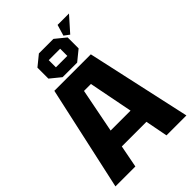

<svg xmlns="http://www.w3.org/2000/svg" viewBox="-279 -1097 1213 1213"><g transform="rotate(-45 328.0 -490.0)"><path d="M11 0 165 -700H491L645 0H467L438 -150H218L189 0ZM239 -271H417L359 -567H297ZM193 -781V-879L263 -936H393L463 -879V-781L393 -724H263ZM277 -798H379V-862H277ZM487 -880 452 -906 474 -980H576Z"/></g></svg>

Font: Tektur
Style: Bold
Weight: 700
Designer: Adam Jagosz
Foundry: Adam Jagosz
Version: Version 1.005;gftools[0.9.30]